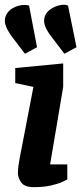

<svg xmlns="http://www.w3.org/2000/svg" viewBox="-21 -767 340 793"><path d="M82 -545 31 -612Q12 -637 4 -657.5Q-4 -678 1 -696Q7 -716 23.5 -728Q40 -740 61 -744.5Q82 -749 99 -744L132 -572ZM245 -545 194 -612Q174 -637 166 -657.5Q158 -678 163 -696Q169 -716 187 -728.5Q205 -741 226 -745.5Q247 -750 260 -744L295 -572ZM118 6Q81 6 67 -13Q53 -32 53 -52Q53 -67 55.5 -84.5Q58 -102 60 -112L117 -408L42 -424V-486L240 -505V-408L186 -88H257V-26Q254 -24 237 -16Q220 -8 190 -1Q160 6 118 6Z"/></svg>

Font: Faustina
Style: Bold Italic
Weight: 700
Italic angle: -8°
Designer: Alfonso Garcia
Foundry: http://www.omnibus-type.com
Version: Version 1.200